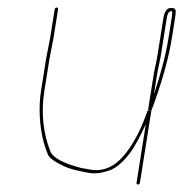

<svg xmlns="http://www.w3.org/2000/svg" viewBox="-20 -489 488 511"><path d="M409 -347 423.7 -440C425.7 -452.7 429.4 -459 434.7 -459C436.8 -459.7 438 -459 438.4 -457C438.4 -453 438 -448 437 -442L428.5 -388C421.6 -344.7 408.7 -294.7 389.7 -238L397.6 -288C399 -296.7 400.8 -306 403 -316C405.3 -326 407.3 -336.3 409 -347ZM122.6 -389 134.5 -464C135 -467.3 133.8 -469 130.8 -469C127.8 -469 126 -467.3 125.5 -464L113.6 -389L102.7 -332.5L89.1 -247C85.8 -226 84.7 -203.3 85.9 -179C86.4 -167.7 87.6 -155.5 89.6 -142.5C91.5 -129.5 94.1 -117.5 97.4 -106.5C100.6 -95.5 104.1 -85.7 107.8 -77C111.5 -68.4 126.1 -58 151.8 -45.9C163.2 -40.4 184.5 -34.8 215.6 -29C232.2 -25.9 251.2 -28.2 272.7 -36C289.5 -42.1 307.3 -57.4 326.2 -82C336.4 -95.4 350.4 -120.7 368 -158L343.5 -3C342.9 0.3 344.2 2 347.2 2C350.2 2 351.9 0.3 352.5 -3L382.7 -194L372.9 -195C356.9 -148 337.3 -109.8 314.3 -80.5C286.4 -45.1 254.5 -30.9 218.5 -38C211.7 -39.3 204.1 -40.7 195.7 -42C149.3 -54.1 122.2 -68.4 114.5 -85C94.4 -135.4 89 -189.4 98.1 -247L111.7 -332.5ZM388.6 -288 374 -196 382.7 -194C386.3 -204 389.8 -213.7 393.3 -223C415.2 -285.4 429.9 -340.4 437.5 -388L446 -442C447.1 -448.7 447.6 -454.3 447.7 -459C447.4 -465.7 442.5 -468.6 433.1 -467.7C423.6 -466.8 417.5 -457.6 414.7 -440L400 -347C398.2 -335.7 396.2 -325.3 394.1 -316C391.9 -306.7 390.1 -297.3 388.6 -288Z"/></svg>

Font: Proton
Style: LitIt
Weight: 500
Version: Version 1.017